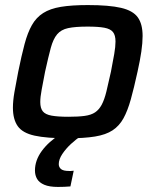

<svg xmlns="http://www.w3.org/2000/svg" viewBox="-20 -538 615 758"><path d="M248 8Q164 8 116.5 -2.5Q69 -13 50 -40Q31 -67 31 -113Q31 -140 37 -174.5Q43 -209 52 -255Q65 -319 77 -364Q89 -409 106 -439Q123 -469 150.5 -486.5Q178 -504 220.5 -511Q263 -518 327 -518Q411 -518 458 -507Q505 -496 524 -469.5Q543 -443 543 -396Q543 -369 538 -334.5Q533 -300 523 -255Q509 -191 496.5 -146Q484 -101 467.5 -71Q451 -41 424.5 -23.5Q398 -6 355 1Q312 8 248 8ZM250 -77Q289 -77 314.5 -80.5Q340 -84 355.5 -94.5Q371 -105 381.5 -124.5Q392 -144 400 -176.5Q408 -209 418 -255Q426 -296 431 -325Q436 -354 436 -374Q436 -399 426 -411.5Q416 -424 392 -428.5Q368 -433 326 -433Q277 -433 249 -427Q221 -421 205.5 -402.5Q190 -384 180.5 -349Q171 -314 158 -255Q150 -213 144.5 -184Q139 -155 139 -135Q139 -111 149 -98.5Q159 -86 183.5 -81.5Q208 -77 250 -77ZM209 200Q175 200 155 191.5Q135 183 126.5 168.5Q118 154 118 135Q118 95 145 58Q172 21 221 -10L299 0Q281 11 260.5 30Q240 49 226 70Q212 91 212 110Q212 122 221 129.5Q230 137 253 137Q256 137 260 137Q264 137 271 136L258 198Q246 199 233.5 199.5Q221 200 209 200Z"/></svg>

Font: Saira Thin Medium
Style: Italic
Weight: 500
Italic angle: -12°
Version: Version 1.101